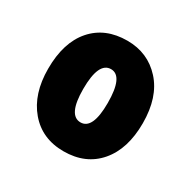

<svg xmlns="http://www.w3.org/2000/svg" viewBox="-95 -814 547 550"><g transform="rotate(30 178.5 -539.0)"><path d="M335 -539Q335 -454 293 -405Q251 -356 178 -356Q107 -356 64.5 -406Q22 -456 22 -539Q22 -626 64 -674Q106 -722 179 -722Q247 -722 291 -673.5Q335 -625 335 -539ZM138 -539Q138 -452 179 -452Q219 -452 219 -539Q219 -628 179 -628Q138 -628 138 -539Z"/></g></svg>

Font: Noto Sans Malayalam Condensed Black
Style: Regular
Weight: 900
Width: 3
Designer: Jelle Bosma - Monotype Design Team
Foundry: Monotype Imaging Inc.
Version: Version 2.104; ttfautohint (v1.8.4.7-5d5b)